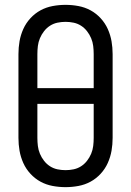

<svg xmlns="http://www.w3.org/2000/svg" viewBox="-20 -763 540 791"><path d="M250 8Q223 8 196.5 3Q170 -2 147 -14.5Q124 -27 105.5 -47Q87 -67 76 -91.5Q65 -116 60.5 -142Q56 -168 56 -195V-540Q56 -567 60.5 -593Q65 -619 76 -643.5Q87 -668 105.5 -688Q124 -708 147 -720.5Q170 -733 196.5 -738Q223 -743 250 -743Q277 -743 303.5 -738Q330 -733 353 -720.5Q376 -708 394.5 -688Q413 -668 424 -643.5Q435 -619 439.5 -593Q444 -567 444 -540V-195Q444 -168 439.5 -142Q435 -116 424 -91.5Q413 -67 394.5 -47Q376 -27 353 -14.5Q330 -2 303.5 3Q277 8 250 8ZM366 -400V-540Q366 -557 364 -573.5Q362 -590 355.5 -605.5Q349 -621 338.5 -634.5Q328 -648 314 -657Q300 -666 283.5 -669.5Q267 -673 250 -673Q233 -673 216.5 -669.5Q200 -666 186 -657Q172 -648 161.5 -634.5Q151 -621 144.5 -605.5Q138 -590 136 -573.5Q134 -557 134 -540V-400ZM250 -62Q267 -62 283.5 -65.5Q300 -69 314 -78Q328 -87 338.5 -100.5Q349 -114 355.5 -129.5Q362 -145 364 -161.5Q366 -178 366 -195V-335H134V-195Q134 -178 136 -161.5Q138 -145 144.5 -129.5Q151 -114 161.5 -100.5Q172 -87 186 -78Q200 -69 216.5 -65.5Q233 -62 250 -62Z"/></svg>

Font: Iosevka www.saffi
Style: Regular
Weight: 400
Monospace: yes
Designer: Belleve Invis
Foundry: Belleve Invis
Version: Version 22.0.2; ttfautohint (v1.8.3)